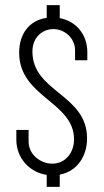

<svg xmlns="http://www.w3.org/2000/svg" viewBox="-20 -687 406 752"><path d="M322 -451V-483C322 -551 279 -604 214 -616V-667H163V-617C95 -608 55 -554 55 -481C55 -306 270 -289 270 -141C270 -89 236 -46 185 -46C140 -46 92 -80 92 -133V-178H44V-139C44 -69 95 -12 163 -2V45H214V-3C280 -15 321 -73 321 -145C321 -318 107 -326 107 -485C107 -541 146 -573 189 -573C234 -573 274 -537 274 -490V-451Z"/></svg>

Font: Modon Arabic
Style: Regular
Weight: 400
Designer: Ahmedzaza
Foundry: Ahmedzaza
Version: Version 2.010